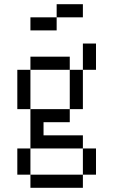

<svg xmlns="http://www.w3.org/2000/svg" viewBox="-20 -770 540 915"><path d="M375 -687.5V-750H250V-687.5H125V-625H250V-687.5ZM125 62.5V125H375V62.5ZM125 62.5Q125 62.5 125 -62.5H62.5Q62.5 -62.5 62.5 62.5ZM375 62.5H437.5Q437.5 62.5 437.5 -62.5H375Q375 -62.5 375 62.5ZM125 -62.5H375V-125H187.5V-187.5H312.5V-250H125ZM125 -250V-437.5H62.5V-250ZM312.5 -250H375V-437.5H312.5ZM125 -437.5H312.5V-500H125ZM375 -437.5H437.5Q437.5 -437.5 437.5 -562.5H375Q375 -562.5 375 -437.5Z"/></svg>

Font: UnifontExMono
Style: Regular
Weight: 500
Version: Version 15.0.06